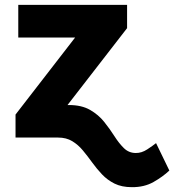

<svg xmlns="http://www.w3.org/2000/svg" viewBox="-20 -566 717 790"><path d="M257.8 -133.8H263.7Q315.9 -133.8 350.6 -113.8Q385.3 -93.8 408.7 -64.5Q432.1 -35.2 450.9 -5.6Q469.7 23.9 490 43.7Q510.3 63.5 538.6 63.5Q562.5 64 585.9 48.6Q609.4 33.2 622.1 22.9L676.8 135.7Q649.9 161.1 611.6 182.9Q573.2 204.6 522.5 204.1Q481 204.1 451.4 189.5Q421.9 174.8 399.9 151.6Q377.9 128.4 359.1 102.3Q340.3 76.2 321 53Q301.8 29.8 277.3 14.9Q252.9 0 218.8 0H43.9V-94.7L289.1 -411.6H55.2V-545.9H502.9V-450.2Z"/></svg>

Font: Inter Tight ExtraBold
Style: Regular
Weight: 800
Designer: Rasmus Andersson
Foundry: rsms
Version: Version 3.004; ttfautohint (v1.8.4.7-5d5b)